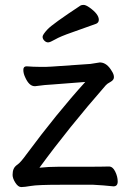

<svg xmlns="http://www.w3.org/2000/svg" viewBox="-20 -739 530 775"><path d="M368.2 -643.1Q318.8 -625 271 -608.4Q223.1 -591.8 202.6 -579.8Q182.1 -567.9 174.1 -567.9Q166 -567.9 158.9 -575Q151.9 -582 151.9 -590.6Q151.9 -599.1 171.9 -620.6Q191.9 -642.1 305.2 -716.8Q309.1 -719.2 317.6 -719.2Q326.2 -719.2 340.8 -709Q378.9 -682.1 378.9 -659.2Q378.9 -647.9 368.2 -643.1ZM291 -65.9Q402.8 -65.9 418.9 -66.9H419.9Q435.1 -66.9 445.1 -46.4Q455.1 -25.9 455.1 -6.3Q455.1 13.2 438 13.2Q397 8.8 356.9 6.8H222.2Q131.8 6.8 105 11.5Q78.1 16.1 65.7 16.1Q53.2 16.1 42 -1.5Q30.8 -19 30.8 -33Q30.8 -46.9 34.9 -56.9Q39.1 -66.9 51 -75Q63 -83 86.9 -116.2Q210 -282.2 324.2 -408.2L190.9 -397.9Q165 -397 122.1 -391.1H120.1Q97.2 -391.1 81.1 -428.2Q74.2 -442.9 74.2 -457Q74.2 -471.2 86.9 -471.2H88.9Q115.2 -469.2 136.2 -469.2H168Q180.2 -469.2 189 -470.2L345.2 -481L381.8 -486.8H386.2Q412.1 -484.9 431.2 -452.1Q439.9 -439 439.9 -427.5Q439.9 -416 426 -408.4Q412.1 -400.9 407.2 -395Q256.8 -223.1 139.2 -62Q175.8 -65.9 213.9 -65.9Z"/></svg>

Font: LXGW WenKai Screen
Style: Regular
Weight: 400
Designer: LXGW / Fontworks Inc.
Foundry: LXGW / Fontworks Inc.
Version: Version 1.510;January 18,2025